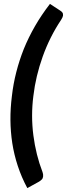

<svg xmlns="http://www.w3.org/2000/svg" viewBox="-20 -806 343 984"><path d="M120 158Q90 102 71 44Q52 -14 43 -72Q34 -131 33.5 -191Q33 -251 41 -314Q48 -376 63.5 -436.5Q79 -497 102 -555Q126 -614 159 -671.5Q192 -729 236 -786L288 -752Q295 -748 299.5 -742Q304 -736 303 -726Q302 -718 293 -704Q235 -617 199 -516.5Q163 -416 151 -314Q138 -213 151 -112.5Q164 -12 198 76Q202 87 201 98Q200 108 194 114Q188 120 180 125Z"/></svg>

Font: Aleo
Style: Bold Italic
Weight: 700
Italic angle: -7°
Version: Version 2.001;gftools[0.9.29]